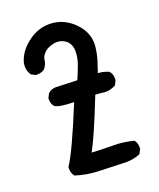

<svg xmlns="http://www.w3.org/2000/svg" viewBox="-142 -857 784 944"><g transform="rotate(-20 250.0 -385.0)"><path d="M440.4 -48.8Q440.4 -45.9 440.4 -40L427.7 -15.6Q392.6 -1 352.5 -1Q339.8 -1 326.2 -2L210 -5.9Q150.4 -7.8 91.8 -26.4L89.8 -29.3Q78.1 -44.9 78.1 -66.4Q78.1 -69.3 78.1 -75.2Q121.1 -138.7 213.9 -366.2Q139.6 -367.2 115.2 -381.8Q101.6 -397.5 101.6 -418.9Q101.6 -421.9 101.6 -427.7L113.3 -450.2Q130.9 -465.8 152.3 -465.8L265.6 -461.9Q280.3 -496.1 293 -530.3Q305.7 -564.5 305.7 -596.7Q305.7 -601.6 305.7 -605.5Q303.7 -639.6 279.3 -658.2Q258.8 -672.9 234.4 -672.9Q228.5 -672.9 221.7 -671.9Q187.5 -666 167 -646.5Q150.4 -628.9 148.4 -613.3Q146.5 -588.9 129.9 -568.4Q113.3 -555.7 91.8 -555.7Q88.9 -555.7 83 -555.7L59.6 -567.4L58.6 -570.3Q45.9 -588.9 45.9 -614.3Q45.9 -625 46.9 -629.9Q59.6 -676.8 95.7 -710.9Q156.2 -768.6 228.5 -768.6Q302.7 -768.6 357.4 -713.9Q387.7 -682.6 397.5 -652.3Q406.2 -628.9 406.2 -603.5Q406.2 -591.8 404.3 -579.1Q399.4 -542 389.6 -513.2Q379.9 -484.4 372.1 -460Q401.4 -459 428.7 -446.3Q437.5 -435.5 439.9 -425.8Q442.4 -416 442.4 -410.2Q442.4 -404.3 442.4 -398.4L430.7 -375Q405.3 -360.4 377.9 -360.4Q368.2 -360.4 357.4 -362.3L324.2 -365.2Q247.1 -169.9 210 -103.5Q258.8 -100.6 293.5 -100.6Q328.1 -100.6 347.7 -99.6Q385.7 -96.7 425.8 -86.9L428.7 -85Q440.4 -70.3 440.4 -48.8Z"/></g></svg>

Font: JasonHandwriting2
Style: SemiBold
Weight: 600
Version: Version 1.04.7